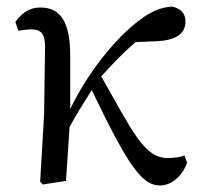

<svg xmlns="http://www.w3.org/2000/svg" viewBox="-20 -554 620 588"><path d="M545 -78C534 -73 515 -70 493 -70C420 -70 383 -158 290 -320C324 -358 358 -393 395 -425L464 -428C517 -431 548 -450 548 -488C548 -517 529 -529 507 -534C469 -531 438 -518 394 -482C326 -427 247 -328 195 -220V-384C195 -487 165 -531 104 -531C67 -531 46 -512 27 -487L36 -460C49 -462 64 -464 77 -464C108 -464 118 -447 118 -410L115 -203L103 2L111 11L182 0C185 -48 190 -111 193 -165C217 -210 238 -241 261 -278C374 -42 416 14 470 14C500 14 534 -7 553 -55Z"/></svg>

Font: Noto Serif SC Medium
Style: Regular
Weight: 500
Designer: Ryoko NISHIZUKA 西塚涼子 (kana & ideographs); Frank Grießhammer (Latin, Greek & Cyrillic); Wenlong ZHANG 张文龙 (bopomofo); San
Foundry: Adobe Systems Incorporated
Version: Version 1.001;PS 1.001;hotconv 16.6.54;makeotf.lib2.5.65590